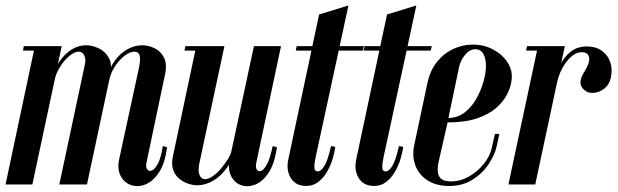

<svg xmlns="http://www.w3.org/2000/svg" viewBox="-46 -660 2211 687"><path d="M61.2 0 142.5 -381.8Q149 -412.8 166.4 -439.1Q183.8 -465.5 208.6 -481.8Q233.5 -498 262 -498Q283 -498 306.4 -487.5Q329.8 -477 343.1 -453.5Q356.5 -430 348.2 -391.2L265.2 0H166.2L257.2 -427Q260.8 -442.5 258.2 -453.4Q255.8 -464.2 249.6 -469.8Q243.5 -475.2 235.5 -475.2Q225 -475.2 212.1 -467Q199.2 -458.8 186.5 -444.5Q173.8 -430.2 163.9 -412.4Q154 -394.5 150 -376L69.8 0ZM-26.2 0 78.8 -495H174.8L69.8 0ZM36.2 -479 39.2 -495H78.8L75.8 -479ZM256.8 0 338.2 -382.2Q345.8 -417 364.9 -443.1Q384 -469.2 409.8 -483.6Q435.5 -498 463.2 -498Q485 -498 506.9 -487.6Q528.8 -477.2 540.6 -454.2Q552.5 -431.2 544.5 -393.8L477.5 -75.2Q475 -61.5 481 -53.6Q487 -45.8 497.5 -50Q508 -54.2 519 -74.5Q530 -94.8 536.5 -137.2L551.8 -133.8Q544.2 -74.2 522.2 -42Q500.2 -9.8 473.2 0.4Q446.2 10.5 422.1 1.9Q398 -6.8 385.5 -30.8Q373 -54.8 380.2 -89.2L450.5 -414.5Q457.8 -447.8 453.6 -461.5Q449.5 -475.2 435.5 -475.2Q423 -475.2 409.1 -466.9Q395.2 -458.5 382.1 -444.2Q369 -430 359 -411.8Q349 -393.5 345 -374.2L265.2 0Z M871 -477.5 798.2 -135.8Q788.8 -92 766.8 -60.8Q744.8 -29.5 716.2 -13.2Q687.8 3 660.2 3Q644.8 3 627 -2.9Q609.2 -8.8 594.8 -21Q580.2 -33.2 573.4 -53.4Q566.5 -73.5 572.8 -101.2L656.2 -495H757L666.8 -73Q662 -47.2 668.1 -33.1Q674.2 -19 687.2 -19Q699.8 -19 715.1 -29.6Q730.5 -40.2 744.6 -56.9Q758.8 -73.5 769.2 -90.2Q779.8 -107 782 -119.2L859.8 -482ZM959.5 -495 870.5 -75.2Q868 -60.8 873 -52.8Q878 -44.8 888.2 -48.5Q898.5 -52.2 909.6 -73.1Q920.8 -94 929.5 -136.8L944.8 -133.8Q936.8 -75 915.4 -42.4Q894 -9.8 867.1 0.5Q840.2 10.8 816.9 2.6Q793.5 -5.5 781.1 -29.6Q768.8 -53.8 775.8 -89.2L862.5 -495ZM666.2 -495 663.2 -479H614.2L617.2 -495Z M1095.8 -608.2 1200.8 -640.5 1084.2 -101Q1083 -95.2 1080.5 -82.2Q1078 -69.2 1079.1 -58Q1080.2 -46.8 1091 -46.8Q1100.2 -46.8 1109.2 -58.2Q1118.2 -69.8 1125.6 -90.6Q1133 -111.5 1138.5 -137.5L1153.5 -134.5Q1151.8 -117 1144.2 -91.8Q1136.8 -66.5 1122.8 -43Q1108.8 -19.5 1087.8 -5.6Q1066.8 8.2 1037.8 4.5Q1018 2.2 1004.5 -10.5Q991 -23.2 985.5 -44.2Q980 -65.2 986 -91.5ZM1158.8 -479 1162.2 -495H1256L1252.5 -479ZM1012.2 -479 1015.5 -495H1078.2L1074.8 -479Z M1338.8 -608.2 1443.8 -640.5 1327.2 -101Q1326 -95.2 1323.5 -82.2Q1321 -69.2 1322.1 -58Q1323.2 -46.8 1334 -46.8Q1343.2 -46.8 1352.2 -58.2Q1361.2 -69.8 1368.6 -90.6Q1376 -111.5 1381.5 -137.5L1396.5 -134.5Q1394.8 -117 1387.2 -91.8Q1379.8 -66.5 1365.8 -43Q1351.8 -19.5 1330.8 -5.6Q1309.8 8.2 1280.8 4.5Q1261 2.2 1247.5 -10.5Q1234 -23.2 1228.5 -44.2Q1223 -65.2 1229 -91.5ZM1401.8 -479 1405.2 -495H1499L1495.5 -479ZM1255.2 -479 1258.5 -495H1321.2L1317.8 -479Z M1436 -140 1482.8 -360.5Q1493 -408.5 1518.2 -439.4Q1543.5 -470.2 1577.1 -485.4Q1610.8 -500.5 1645 -500.5Q1686 -500.5 1719.2 -482.5Q1752.5 -464.5 1770.5 -436.1Q1788.5 -407.8 1784.8 -376.2Q1782.5 -350.8 1769.4 -324.1Q1756.2 -297.5 1729.8 -274.1Q1703.2 -250.8 1660.6 -236.4Q1618 -222 1555.5 -222L1523 -79.2Q1516.2 -48.2 1525.1 -29.6Q1534 -11 1568.2 -11Q1601.2 -11 1632.1 -28.5Q1663 -46 1685.2 -73.8Q1707.5 -101.5 1714 -132.2L1724.8 -180.8H1740.8L1730.8 -135.2Q1724.2 -105.5 1702.2 -72.4Q1680.2 -39.2 1644.5 -16.9Q1608.8 5.5 1561.2 5.5Q1515.2 5.5 1484.1 -14.4Q1453 -34.2 1440.4 -67.5Q1427.8 -100.8 1436 -140ZM1558.5 -238Q1590.8 -238 1615.9 -257.1Q1641 -276.2 1657.9 -305.9Q1674.8 -335.5 1683.8 -367.4Q1692.8 -399.2 1692.8 -424Q1692.8 -450 1683.5 -466.9Q1674.2 -483.8 1655 -483.8Q1634.5 -483.8 1618.2 -463.9Q1602 -444 1596.8 -421Z M1912.2 -240.5 1940 -373.2Q1946.5 -403.8 1960.4 -431.1Q1974.2 -458.5 1997.4 -476.1Q2020.5 -493.8 2054.8 -493.8Q2086.2 -493.8 2107.6 -478.2Q2129 -462.8 2137.5 -437.9Q2146 -413 2140 -383.8Q2134.8 -358.5 2118.2 -344.6Q2101.8 -330.8 2083 -328.2Q2064.2 -325.8 2052.5 -332.5Q2035.5 -343 2032.4 -356Q2029.2 -369 2034.5 -382.9Q2039.8 -396.8 2048 -408.2Q2063 -435 2062.4 -449.8Q2061.8 -464.5 2051.2 -469.9Q2040.8 -475.2 2025.5 -472.2Q2012.2 -469.2 2000.1 -459.1Q1988 -449 1977.2 -434.1Q1966.5 -419.2 1958.8 -401.1Q1951 -383 1947 -365L1919.8 -236.2ZM1773.2 0 1879 -495H1975L1869.2 0ZM1836.2 -479 1840 -495H1889L1895.2 -479Z"/></svg>

Font: Emberly Black
Style: Italic
Weight: 900
Italic angle: -12°
Designer: Rajesh Rajput
Foundry: Rajesh Rajput
Version: Version 1.000